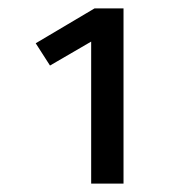

<svg xmlns="http://www.w3.org/2000/svg" viewBox="-20 -759 440 457"><path d="M274 -322H197V-660L99 -603L65 -656L205 -739H274Z"/></svg>

Font: FiraGOUPP
Style: Medium
Weight: 400
Designer: bBox Type
Foundry: bBox Type GmbH
Version: Version 1.001